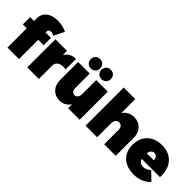

<svg xmlns="http://www.w3.org/2000/svg" viewBox="107 -1711 2642 2642"><g transform="rotate(45 1428.0 -390.0)"><path d="M371 -578Q347 -579 333 -566.5Q319 -554 319 -532V-517H425V-375H319V0H95V-375H20V-517H95V-566Q95 -652 157 -702.5Q219 -753 322 -752Q426 -752 501 -713L426 -559Q399 -578 371 -578Z M706 -467Q766 -557 873 -557V-354Q797 -365 751.5 -340Q706 -315 706 -261V0H481V-547H706Z M1018 -698Q1018 -739 1043.5 -764.5Q1069 -790 1109 -790Q1149 -790 1174.5 -764.5Q1200 -739 1200 -698Q1200 -658 1174.5 -632.5Q1149 -607 1109 -607Q1069 -607 1043.5 -632.5Q1018 -658 1018 -698ZM1226 -698Q1226 -739 1251.5 -764.5Q1277 -790 1317 -790Q1357 -790 1382.5 -764.5Q1408 -739 1408 -698Q1408 -658 1382.5 -632.5Q1357 -607 1317 -607Q1277 -607 1251.5 -632.5Q1226 -658 1226 -698ZM1275 -547H1500V0H1275V-76Q1219 10 1114 10Q1029 10 976 -47Q923 -104 923 -198V-547H1148V-263Q1148 -229 1164.5 -208.5Q1181 -188 1208 -188Q1239 -188 1257 -212Q1275 -236 1275 -276Z M2006 -557Q2093 -557 2147.5 -500Q2202 -443 2202 -349V0H1977V-284Q1977 -318 1959 -338.5Q1941 -359 1912 -359Q1879 -359 1859.5 -335Q1840 -311 1840 -271V0H1615V-742H1840V-469Q1898 -557 2006 -557Z M2549 -555Q2692 -555 2770.5 -465Q2849 -375 2840 -223H2484Q2507 -158 2575 -158Q2634 -158 2686 -207L2803 -92Q2712 8 2555 8Q2416 8 2336.5 -67.5Q2257 -143 2257 -271Q2257 -400 2337 -477.5Q2417 -555 2549 -555ZM2615 -327Q2617 -361 2598.5 -383Q2580 -405 2551 -405Q2494 -405 2479 -327Z"/></g></svg>

Font: MontserratBlack
Style: Regular
Weight: 900
Designer: Julieta Ulanovsky
Foundry: Julieta Ulanovsky
Version: Version 4.000